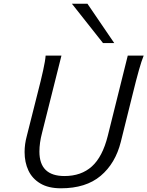

<svg xmlns="http://www.w3.org/2000/svg" viewBox="-20 -993 787 1025"><path d="M688 -489.3 625 -235.8Q596.2 -120.6 517.3 -54.2Q438.5 12.2 305.2 12.2Q238.3 12.2 195.1 -13.7Q151.9 -39.6 131.6 -83Q111.3 -126.5 111.3 -181.2Q111.3 -223.6 123 -266.6L179.2 -489.3Q199.2 -566.4 210.4 -617.7Q221.7 -668.9 223.6 -696.3H308.1L204.6 -284.2Q190.4 -230.5 190.4 -183.6Q190.4 -53.2 324.2 -53.2Q413.6 -53.2 470.5 -104.5Q527.3 -155.8 555.2 -267.1L662.1 -696.3H747.1Q735.8 -668.9 721.7 -618.9Q707.5 -568.8 688 -489.3ZM446.8 -973.1 589.8 -763.2H529.8L363.8 -973.1Z"/></svg>

Font: Lesson One Light
Style: Italic
Weight: 300
Italic angle: -14°
Designer: But Ko, Victor Gaultney, Annie Olsen, Julie Remington, Don Collingsworth, Eric Hays, Becca Hirsbrunner
Version: Version 1.100